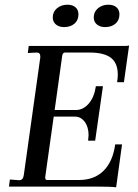

<svg xmlns="http://www.w3.org/2000/svg" viewBox="-20 -792 585 815"><path d="M387 0H18L22 -30L62 -27Q78 -27 81 -49L151 -548V-553Q151 -569 136 -569L98 -567L102 -597H510Q523 -597 528 -599L506 -443H477Q480 -461 480 -475Q480 -524 451 -546.5Q422 -569 360 -569H256Q246 -569 244 -555L212 -325H302Q333 -325 356.5 -352Q380 -379 387 -426H417L384 -195H354Q356 -211 356 -218Q356 -253 339.5 -275Q323 -297 298 -297H208L172 -41V-38Q172 -28 180 -28H316Q380 -28 419.5 -67Q459 -106 469 -179H498L473 3Q451 0 387 0ZM378 -718Q378 -742 396 -757Q414 -772 440 -772Q462 -772 474.5 -761Q487 -750 487 -731Q487 -706 470 -691.5Q453 -677 426 -677Q405 -677 391.5 -688Q378 -699 378 -718ZM204 -718Q204 -742 222 -757Q240 -772 266 -772Q288 -772 300.5 -761Q313 -750 313 -731Q313 -706 296 -691.5Q279 -677 252 -677Q231 -677 217.5 -688Q204 -699 204 -718Z"/></svg>

Font: Unna
Style: Italic
Weight: 400
Italic angle: -8.05°
Designer: Jorge de Buen Unna
Foundry: Omnibus-Type
Version: Version 2.008